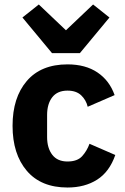

<svg xmlns="http://www.w3.org/2000/svg" viewBox="-20 -824 557 856"><path d="M281 12Q163 12 99.5 -62.5Q36 -137 36 -263Q36 -389 99.5 -463Q163 -537 281 -537Q361 -537 414.5 -501Q468 -465 491 -400L371 -348Q364 -378 342 -399Q320 -420 281 -420Q236 -420 213 -390.5Q190 -361 190 -311V-213Q190 -164 213 -134Q236 -104 281 -104Q325 -104 346.5 -128Q368 -152 379 -183L494 -133Q468 -58 413 -23Q358 12 281 12ZM336 -587H212L80 -746L153 -804L274 -689L395 -804L468 -746Z"/></svg>

Font: IBM Plex Sans
Style: Bold
Weight: 700
Designer: Mike Abbink, Paul van der Laan, Pieter van Rosmalen
Foundry: Bold Monday
Version: Version 3.201